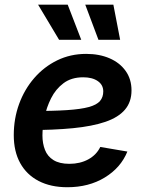

<svg xmlns="http://www.w3.org/2000/svg" viewBox="-20 -785 625 817"><path d="M266.6 11.7Q195.8 11.7 144.5 -14.9Q93.3 -41.5 65.9 -91.1Q38.6 -140.6 38.6 -210Q38.6 -280.3 61.3 -342.5Q84 -404.8 125.7 -452.9Q167.5 -501 223.6 -528.3Q279.8 -555.7 346.7 -555.7Q402.8 -555.7 446.3 -536.9Q489.7 -518.1 514.6 -483.2Q539.6 -448.2 539.6 -400.4Q539.6 -351.1 511.7 -318.4Q483.9 -285.6 428.5 -266.6Q373 -247.6 290.5 -239.5Q208 -231.4 98.1 -231.4L112.3 -312.5Q204.6 -312.5 264.4 -316.4Q324.2 -320.3 357.9 -329.6Q391.6 -338.9 405.5 -355.2Q419.4 -371.6 419.4 -396Q419.4 -423.8 396.2 -439.9Q373 -456.1 334 -456.1Q283.7 -456.1 250.2 -430.9Q216.8 -405.8 197.3 -366.7Q177.7 -327.6 169.2 -285.2Q160.6 -242.7 160.6 -208.5Q160.6 -174.8 171.4 -147.2Q182.1 -119.6 207.5 -103.8Q232.9 -87.9 275.4 -87.9Q320.8 -87.9 355.7 -106.9Q390.6 -126 406.7 -159.7L522 -140.1Q494.1 -71.3 426 -29.8Q357.9 11.7 266.6 11.7ZM398.9 -615.7 342.8 -765.1H462.4L491.2 -615.7ZM231.4 -615.7 142.1 -765.1H268.1L325.7 -615.7Z"/></svg>

Font: Inter SemiBold
Style: Italic
Weight: 600
Italic angle: -9.3988°
Designer: Rasmus Andersson
Foundry: rsms
Version: Version 4.001;git-66647c0bb